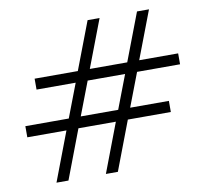

<svg xmlns="http://www.w3.org/2000/svg" viewBox="-79 -798 946 884"><g transform="rotate(-10 394.0 -356.0)"><path d="M433 -229H258L171 0H115L202 -229H19V-281H222L282 -438H99V-489H301L386 -712H442L357 -489H532L617 -712H673L588 -489H770V-438H569L509 -281H690V-229H489L402 0H346ZM453 -281 513 -438H338L278 -281Z"/></g></svg>

Font: Nyght Serif Bold
Style: Regular
Weight: 700
Designer: Maksym Kobuzan
Version: Version 0.410